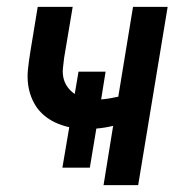

<svg xmlns="http://www.w3.org/2000/svg" viewBox="-20 -540 540 560"><path d="M282 0 310 -173Q298 -170 285.5 -168Q273 -166 261 -165L242 -51H162L182 -169Q159 -174 138.5 -184Q118 -194 102 -209.5Q86 -225 76 -246Q66 -267 62.5 -290Q59 -313 61.5 -337Q64 -361 68 -386L90 -520H192L167 -371Q165 -356 163.5 -340.5Q162 -325 165.5 -311Q169 -297 177.5 -285.5Q186 -274 198 -266L209 -331H288L275 -250Q287 -251 299.5 -253Q312 -255 325 -258L368 -520H469L383 0Z"/></svg>

Font: Iosevka SS04 Semibold Oblique
Style: Regular
Weight: 600
Italic angle: -9°
Monospace: yes
Designer: Belleve Invis
Foundry: Belleve Invis
Version: Version 19.0.0; ttfautohint (v1.8.4)